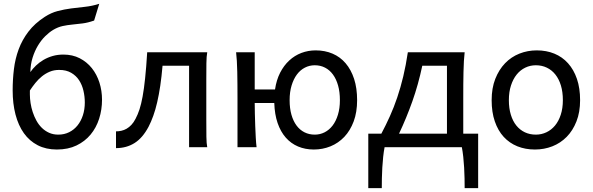

<svg xmlns="http://www.w3.org/2000/svg" viewBox="-20 -772 3109 1007"><path d="M290.5 -405.3Q263.2 -405.3 241 -396Q218.8 -386.7 200 -371.6Q181.2 -356.4 165.5 -336.9Q149.9 -317.4 136.7 -297.4V-275.9Q136.7 -254.9 140.4 -231.2Q144 -207.5 151.6 -184.3Q159.2 -161.1 170.9 -139.6Q182.6 -118.2 199.2 -101.8Q215.8 -85.4 237.3 -75.7Q258.8 -65.9 285.6 -65.9Q316.9 -65.9 342.5 -78.6Q368.2 -91.3 386.5 -114Q404.8 -136.7 414.8 -167.5Q424.8 -198.2 424.8 -234.4Q424.8 -265.6 417.7 -296.1Q410.6 -326.7 395 -350.8Q379.4 -375 353.5 -390.1Q327.6 -405.3 290.5 -405.3ZM515.1 -249Q515.1 -196.8 500 -149.4Q484.9 -102.1 455.1 -66.2Q425.3 -30.3 381.1 -9Q336.9 12.2 278.3 12.2Q221.2 12.2 177.7 -10.3Q134.3 -32.7 105.2 -73.5Q76.2 -114.3 61.3 -171.4Q46.4 -228.5 46.4 -297.9Q46.4 -354.5 53 -409.2Q59.6 -463.9 77.9 -513.4Q96.2 -563 129.2 -606.2Q162.1 -649.4 214.8 -683.6Q248 -705.1 282.7 -714.1Q317.4 -723.1 353.3 -727.8Q389.2 -732.4 426 -736.3Q462.9 -740.2 500.5 -752L473.6 -664.1Q441.4 -652.8 413.1 -649.2Q384.8 -645.5 358.6 -643.1Q332.5 -640.6 308.1 -635.3Q283.7 -629.9 258.8 -615.2Q237.8 -602.5 216.8 -581.8Q195.8 -561 179 -533Q162.1 -504.9 151.1 -470Q140.1 -435.1 139.2 -394Q151.4 -411.6 168.7 -428.2Q186 -444.8 208 -457.8Q230 -470.7 256.1 -478.3Q282.2 -485.8 312.5 -485.8Q360.4 -485.8 397.9 -466.6Q435.5 -447.3 461.7 -414.6Q487.8 -381.8 501.5 -338.9Q515.1 -295.9 515.1 -249Z M832.5 -427.2Q827.6 -370.1 820.6 -322.5Q813.5 -274.9 804.4 -235.6Q795.4 -196.3 783.9 -164.6Q772.5 -132.8 759.3 -107.4Q728 -48.3 685.5 -21.7Q643.1 4.9 588.4 4.9V-83Q602.5 -83 616.7 -86.2Q630.9 -89.4 644 -96.9Q657.2 -104.5 669.2 -117.2Q681.2 -129.9 690.9 -148.9Q702.6 -170.9 711.7 -198.5Q720.7 -226.1 728 -266.1Q735.4 -306.2 741.2 -362.3Q747.1 -418.5 752 -498H1066.9Q1063 -477.5 1062.5 -439.7Q1062 -401.9 1062 -351.6V-146.5Q1062 -89.8 1062.5 -54.4Q1063 -19 1066.9 0H971.7V-427.2Z M1499 -246.6Q1499 -204.1 1508.5 -170.4Q1518.1 -136.7 1535.4 -113.5Q1552.7 -90.3 1576.9 -78.1Q1601.1 -65.9 1630.9 -65.9Q1658.7 -65.9 1682.6 -78.1Q1706.5 -90.3 1724.4 -113.5Q1742.2 -136.7 1752.4 -170.4Q1762.7 -204.1 1762.7 -246.6Q1762.7 -289.6 1753.2 -323.5Q1743.7 -357.4 1726.3 -381.1Q1709 -404.8 1684.8 -417.2Q1660.6 -429.7 1630.9 -429.7Q1603 -429.7 1578.9 -417.2Q1554.7 -404.8 1537.1 -381.1Q1519.5 -357.4 1509.3 -323.5Q1499 -289.6 1499 -246.6ZM1315.9 -302.7H1422.4Q1429.7 -352.5 1449.2 -390.6Q1468.8 -428.7 1497.1 -454.8Q1525.4 -481 1560.8 -494.4Q1596.2 -507.8 1635.7 -507.8Q1684.1 -507.8 1724.1 -490.7Q1764.2 -473.6 1792.7 -440.2Q1821.3 -406.7 1837.2 -358.2Q1853 -309.6 1853 -246.6Q1853 -183.6 1835 -135.3Q1816.9 -86.9 1785.9 -54.2Q1754.9 -21.5 1713.6 -4.6Q1672.4 12.2 1626 12.2Q1580.6 12.2 1543.2 -3.7Q1505.9 -19.5 1478.8 -50.3Q1451.7 -81.1 1436 -126.7Q1420.4 -172.4 1418.5 -231.9H1315.9Q1315.9 -208.5 1316.7 -176.5Q1317.4 -144.5 1318.6 -111.8Q1319.8 -79.1 1321.5 -49.3Q1323.2 -19.5 1325.7 0H1225.6V-258.8Q1225.6 -294.4 1225.3 -329.1Q1225.1 -363.8 1224.4 -394.8Q1223.6 -425.8 1222.2 -452.4Q1220.7 -479 1218.3 -498H1315.9Z M2324.2 -70.8V-427.2H2194.8Q2173.8 -328.1 2142.8 -240.7Q2111.8 -153.3 2072.8 -70.8ZM1980 -70.8Q2003.9 -115.7 2024.9 -162.4Q2045.9 -209 2063.5 -261Q2081.1 -313 2095 -371.3Q2108.9 -429.7 2119.1 -498H2417Q2414.6 -479 2413.1 -452.4Q2411.6 -425.8 2410.9 -394.8Q2410.2 -363.8 2409.9 -329.1Q2409.7 -294.4 2409.7 -258.8V-70.8H2487.8V214.8H2417Q2417 191.4 2416.5 163.6Q2416 135.7 2414.3 106.9Q2412.6 78.1 2409.7 50.5Q2406.7 22.9 2402.3 0H1997.1Q1992.7 22.9 1989.7 50.5Q1986.8 78.1 1985.1 106.9Q1983.4 135.7 1982.9 163.6Q1982.4 191.4 1982.4 214.8H1911.6V-70.8Z M2648.9 -246.6Q2648.9 -204.1 2659.2 -170.4Q2669.4 -136.7 2688.2 -113.5Q2707 -90.3 2732.9 -78.1Q2758.8 -65.9 2790.5 -65.9Q2819.8 -65.9 2845.7 -78.1Q2871.6 -90.3 2890.9 -113.5Q2910.2 -136.7 2921.1 -170.4Q2932.1 -204.1 2932.1 -246.6Q2932.1 -289.6 2921.9 -323.5Q2911.6 -357.4 2892.8 -381.1Q2874 -404.8 2847.9 -417.2Q2821.8 -429.7 2790.5 -429.7Q2760.7 -429.7 2734.9 -417.2Q2709 -404.8 2689.9 -381.1Q2670.9 -357.4 2659.9 -323.5Q2648.9 -289.6 2648.9 -246.6ZM2558.6 -246.6Q2558.6 -309.6 2577.6 -358.2Q2596.7 -406.7 2628.9 -440.2Q2661.1 -473.6 2704.1 -490.7Q2747.1 -507.8 2795.4 -507.8Q2845.7 -507.8 2887.5 -490.7Q2929.2 -473.6 2959.2 -440.2Q2989.3 -406.7 3005.9 -358.2Q3022.5 -309.6 3022.5 -246.6Q3022.5 -183.6 3003.4 -135.3Q2984.4 -86.9 2952.1 -54.2Q2919.9 -21.5 2877 -4.6Q2834 12.2 2785.6 12.2Q2735.4 12.2 2693.6 -4.6Q2651.9 -21.5 2621.8 -54.2Q2591.8 -86.9 2575.2 -135.3Q2558.6 -183.6 2558.6 -246.6Z"/></svg>

Font: Andika
Style: Regular
Weight: 400
Designer: Victor Gaultney, Annie Olsen, Julie Remington, Don Collingsworth, Eric Hays
Foundry: SIL International
Version: Version 1.001